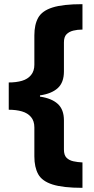

<svg xmlns="http://www.w3.org/2000/svg" viewBox="-20 -739 452 922"><path d="M376 163Q283 163 232.5 147Q182 131 163.5 97.5Q145 64 145 12V-127Q145 -158 129 -177Q113 -196 85.5 -204Q58 -212 22 -212V-343Q58 -343 85.5 -351Q113 -359 129 -378.5Q145 -398 145 -428V-569Q145 -621 163.5 -654Q182 -687 232 -703Q282 -719 376 -719V-597Q352 -597 332 -592Q312 -587 299.5 -574.5Q287 -562 287 -535V-396Q287 -343 257.5 -316Q228 -289 172 -281V-275Q228 -267 257.5 -240Q287 -213 287 -161V-21Q287 6 299.5 18.5Q312 31 332.5 35.5Q353 40 376 41Z"/></svg>

Font: Noto Sans Armenian ExtraBold
Style: Regular
Weight: 800
Version: Version 2.007